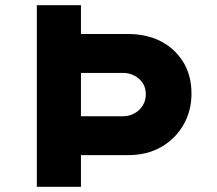

<svg xmlns="http://www.w3.org/2000/svg" viewBox="-20 -720 836 740"><path d="M122 0V-700H292V-589H472Q546 -589 600.5 -560.5Q655 -532 686.5 -480.5Q718 -429 718 -359Q718 -292 686.5 -238Q655 -184 600.5 -153Q546 -122 472 -122H292V0ZM292 -272H454Q478 -272 498 -283Q518 -294 530 -313Q542 -332 542 -357Q542 -382 530 -400Q518 -418 498 -428.5Q478 -439 454 -439H292Z"/></svg>

Font: Lexend Exa
Style: Bold
Weight: 700
Designer: Bonnie Shaver-Troup, Thomas Jockin
Foundry: Lexend
Version: Version 1.007